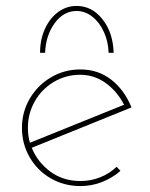

<svg xmlns="http://www.w3.org/2000/svg" viewBox="-20 -621 507 647"><path d="M373 -59 386 -45Q358 -21 323.5 -7.5Q289 6 251 6Q196 6 151 -20Q106 -46 80 -91Q54 -136 54 -190Q54 -244 80.5 -289Q107 -334 152 -360.5Q197 -387 251 -387Q311 -387 355.5 -352Q400 -317 423 -259L87 -123Q107 -74 150 -42.5Q193 -11 251 -11Q286 -11 317.5 -23.5Q349 -36 373 -59ZM74 -190Q74 -162 81 -140L398 -268Q375 -313 336.5 -341Q298 -369 250 -369Q202 -369 161.5 -345Q121 -321 97.5 -280Q74 -239 74 -190ZM363 -443H346Q345 -480 330.5 -512.5Q316 -545 291.5 -564.5Q267 -584 238 -584Q194 -584 164 -542.5Q134 -501 132 -443H115Q115 -488 131.5 -524Q148 -560 176 -580.5Q204 -601 238 -601Q290 -601 325.5 -556Q361 -511 363 -443Z"/></svg>

Font: Josefin Sans Thin
Style: Regular
Weight: 250
Designer: Santiago Orozco
Foundry: Typemade
Version: Version 2.000